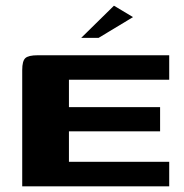

<svg xmlns="http://www.w3.org/2000/svg" viewBox="-20 -654 645 674"><path d="M58 0V-408Q58 -440 69 -450Q80 -460 112 -460H574V-374H222V-278H542V-193H222V-86H574V0ZM265 -521 380 -634 447 -594 326 -521Z"/></svg>

Font: Genos
Style: Bold
Weight: 700
Designer: Robert E. Leuschke
Foundry: Robert E. Leuschke
Version: Version 1.010